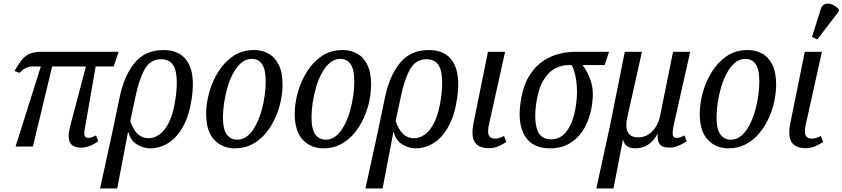

<svg xmlns="http://www.w3.org/2000/svg" viewBox="-20 -829 4765 1086"><path d="M68 0 211 -453H164Q147 -453 128 -445Q109 -437 91 -417L62 -427Q82 -463 101 -487.5Q120 -512 146 -524Q172 -536 213 -536H651L623 -453H521L460 -102Q454 -72 459 -60.5Q464 -49 479 -49Q490 -49 500.5 -53Q511 -57 523 -63L536 -30Q510 -12 486.5 -3Q463 6 438 6Q391 6 375.5 -23.5Q360 -53 378 -119L466 -453H275L166 0Z M657 -280Q683 -403 742.5 -474.5Q802 -546 905 -546Q1000 -546 1042 -478Q1084 -410 1065 -275Q1051 -178 1016.5 -115Q982 -52 933.5 -21Q885 10 830 10Q790 10 754 -12.5Q718 -35 706 -82H704L643 237H546L615 -79ZM821 -47Q852 -47 882.5 -68.5Q913 -90 937 -139.5Q961 -189 973 -272Q988 -380 970.5 -437Q953 -494 891 -494Q830 -494 798 -436.5Q766 -379 746 -281L717 -145Q748 -47 821 -47Z M1309 10Q1237 10 1191.5 -38.5Q1146 -87 1146 -186Q1146 -242 1163 -304.5Q1180 -367 1214 -422Q1248 -477 1298.5 -511.5Q1349 -546 1418 -546Q1462 -546 1498.5 -526Q1535 -506 1556.5 -463Q1578 -420 1578 -350Q1578 -307 1568 -258Q1558 -209 1536.5 -161.5Q1515 -114 1483 -75.5Q1451 -37 1407.5 -13.5Q1364 10 1309 10ZM1321 -39Q1355 -39 1381 -61Q1407 -83 1426.5 -120Q1446 -157 1458.5 -200.5Q1471 -244 1477 -287.5Q1483 -331 1483 -367Q1483 -437 1462 -466.5Q1441 -496 1405 -496Q1371 -496 1345 -474Q1319 -452 1299 -415Q1279 -378 1266.5 -334.5Q1254 -291 1247.5 -247Q1241 -203 1241 -166Q1241 -97 1263 -68Q1285 -39 1321 -39Z M1810 10Q1738 10 1692.5 -38.5Q1647 -87 1647 -186Q1647 -242 1664 -304.5Q1681 -367 1715 -422Q1749 -477 1799.5 -511.5Q1850 -546 1919 -546Q1963 -546 1999.5 -526Q2036 -506 2057.5 -463Q2079 -420 2079 -350Q2079 -307 2069 -258Q2059 -209 2037.5 -161.5Q2016 -114 1984 -75.5Q1952 -37 1908.5 -13.5Q1865 10 1810 10ZM1822 -39Q1856 -39 1882 -61Q1908 -83 1927.5 -120Q1947 -157 1959.5 -200.5Q1972 -244 1978 -287.5Q1984 -331 1984 -367Q1984 -437 1963 -466.5Q1942 -496 1906 -496Q1872 -496 1846 -474Q1820 -452 1800 -415Q1780 -378 1767.5 -334.5Q1755 -291 1748.5 -247Q1742 -203 1742 -166Q1742 -97 1764 -68Q1786 -39 1822 -39Z M2158 -280Q2184 -403 2243.5 -474.5Q2303 -546 2406 -546Q2501 -546 2543 -478Q2585 -410 2566 -275Q2552 -178 2517.5 -115Q2483 -52 2434.5 -21Q2386 10 2331 10Q2291 10 2255 -12.5Q2219 -35 2207 -82H2205L2144 237H2047L2116 -79ZM2322 -47Q2353 -47 2383.5 -68.5Q2414 -90 2438 -139.5Q2462 -189 2474 -272Q2489 -380 2471.5 -437Q2454 -494 2392 -494Q2331 -494 2299 -436.5Q2267 -379 2247 -281L2218 -145Q2249 -47 2322 -47Z M2746 9Q2687 9 2665.5 -24.5Q2644 -58 2658 -131L2740 -536H2837L2746 -126Q2736 -82 2745 -63.5Q2754 -45 2778 -45Q2794 -45 2805.5 -49Q2817 -53 2831 -60L2844 -26Q2823 -12 2799 -1.5Q2775 9 2746 9Z M3090 10Q2992 10 2949.5 -59Q2907 -128 2924 -247Q2938 -350 2982 -413.5Q3026 -477 3092 -506.5Q3158 -536 3236 -536H3425L3400 -461H3275Q3304 -424 3322 -370Q3340 -316 3329 -238Q3319 -168 3289.5 -112Q3260 -56 3210 -23Q3160 10 3090 10ZM3099 -41Q3153 -41 3189 -92Q3225 -143 3238 -235Q3249 -313 3239 -375Q3229 -437 3213 -461H3195Q3158 -461 3120.5 -442Q3083 -423 3054 -375.5Q3025 -328 3013 -244Q3000 -152 3018 -96.5Q3036 -41 3099 -41Z M3353 237 3432 -126 3514 -536H3611L3527 -160Q3521 -132 3523.5 -107.5Q3526 -83 3541.5 -67.5Q3557 -52 3590 -52Q3636 -52 3670 -87Q3704 -122 3714 -176L3787 -536H3884L3793 -132Q3783 -88 3785 -68.5Q3787 -49 3807 -49Q3826 -49 3851 -63L3865 -30Q3841 -15 3817 -4.5Q3793 6 3767 6Q3727 6 3712 -13Q3697 -32 3700 -70H3698Q3654 10 3573 10Q3516 10 3505 -37H3503L3450 237Z M4101 10Q4029 10 3983.5 -38.5Q3938 -87 3938 -186Q3938 -242 3955 -304.5Q3972 -367 4006 -422Q4040 -477 4090.5 -511.5Q4141 -546 4210 -546Q4254 -546 4290.5 -526Q4327 -506 4348.5 -463Q4370 -420 4370 -350Q4370 -307 4360 -258Q4350 -209 4328.5 -161.5Q4307 -114 4275 -75.5Q4243 -37 4199.5 -13.5Q4156 10 4101 10ZM4113 -39Q4147 -39 4173 -61Q4199 -83 4218.5 -120Q4238 -157 4250.5 -200.5Q4263 -244 4269 -287.5Q4275 -331 4275 -367Q4275 -437 4254 -466.5Q4233 -496 4197 -496Q4163 -496 4137 -474Q4111 -452 4091 -415Q4071 -378 4058.5 -334.5Q4046 -291 4039.5 -247Q4033 -203 4033 -166Q4033 -97 4055 -68Q4077 -39 4113 -39Z M4538 9Q4479 9 4457.5 -24.5Q4436 -58 4450 -131L4532 -536H4629L4538 -126Q4528 -82 4537 -63.5Q4546 -45 4570 -45Q4586 -45 4597.5 -49Q4609 -53 4623 -60L4636 -26Q4615 -12 4591 -1.5Q4567 9 4538 9ZM4603 -606 4573 -620 4622 -776Q4630 -802 4649 -807Q4668 -812 4688.5 -802.5Q4709 -793 4725 -776L4724 -764Z"/></svg>

Font: Noto Serif Condensed
Style: Italic
Weight: 400
Width: 3
Italic angle: -12°
Designer: Monotype Design Team
Foundry: Monotype Imaging Inc.
Version: Version 2.014; ttfautohint (v1.8.4.7-5d5b)